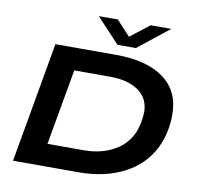

<svg xmlns="http://www.w3.org/2000/svg" viewBox="-93 -983 1120 1080"><g transform="rotate(10 467.0 -442.5)"><path d="M798.8 -884.8 621.1 -744.1H516.1L384.8 -884.8H493.2L571.8 -799.8L681.2 -884.8ZM50.8 0 171.9 -687H518.1Q694.8 -687 791.5 -615.7Q888.2 -544.4 888.2 -411.1Q888.2 -305.7 846.2 -219.2Q793.9 -113.3 683.6 -56.6Q573.2 0 426.8 0ZM225.1 -127H431.2Q544.9 -127 623.8 -179.9Q702.6 -232.9 722.2 -332Q730 -374.5 730 -395Q730 -474.6 669.7 -517.3Q609.4 -560.1 507.8 -560.1H301.8Z"/></g></svg>

Font: Archivo Expanded SemiBold
Style: Italic
Weight: 600
Width: 7
Italic angle: -10°
Designer: Hector Gatti
Foundry: Omnibus-Type
Version: Version 2.001